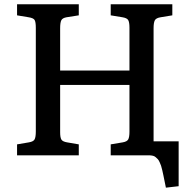

<svg xmlns="http://www.w3.org/2000/svg" viewBox="-20 -720 884 890"><path d="M749 149.9Q746.6 138.7 742.9 119.9Q739.3 101.1 737.3 92.3Q735.4 83.5 732.2 69.1Q729 54.7 726.6 48.1Q724.1 41.5 720 32Q715.8 22.5 711.7 18.1Q707.5 13.7 701.9 8.8Q696.3 3.9 689.5 2.2Q682.6 0.5 673.8 0H493.2V-50.8L548.8 -60.1Q568.8 -63.5 574.5 -74Q580.1 -84.5 580.1 -109.9V-326.2H258.8V-106.9Q258.8 -82.5 264.6 -73Q270.5 -63.5 291 -60.1L345.2 -50.8V0H59.1V-50.8L113.8 -60.1Q134.8 -63.5 140.4 -74Q146 -84.5 146 -110.8V-590.8Q146 -618.2 140.4 -627.4Q134.8 -636.7 111.8 -640.1L59.1 -648.9V-700.2H345.2V-648.9L289.1 -640.1Q269.5 -636.7 264.2 -626Q258.8 -615.2 258.8 -588.9V-393.1H580.1V-591.8Q580.1 -617.2 574.2 -627Q568.4 -636.7 546.9 -640.1L493.2 -648.9V-700.2H778.8V-648.9L725.1 -640.1Q703.6 -636.7 697.8 -626Q691.9 -615.2 691.9 -588.9V-64.9H808.1V143.1Z"/></svg>

Font: Literata Book Medium
Style: Regular
Weight: 500
Designer: Latin by Veronika Burian and Jose Scaglione. Greek by Irene Vlachou. Cyrillic by Vera Evstafieva
Foundry: TypeTogether
Version: Version 2.003;PS 002.003;hotconv 1.0.88;makeotf.lib2.5.64775